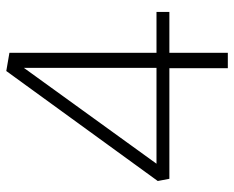

<svg xmlns="http://www.w3.org/2000/svg" viewBox="-87 -658 745 611"><g transform="rotate(-90 285.5 -352.5)"><path d="M553 -186H423V0H374V-186H22L15 -223L365 -705L423 -695V-227H553ZM70 -227H375V-649Z"/></g></svg>

Font: Bitter Light
Style: Regular
Weight: 300
Designer: Sol Matas, and Bitter project Authors
Foundry: Sol Matas
Version: Version 2.001